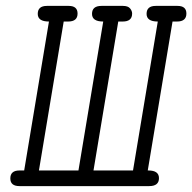

<svg xmlns="http://www.w3.org/2000/svg" viewBox="-20 -631 652 651"><path d="M15 -26Q15 -53 46 -53H62L146 -558Q108 -558 108 -584Q108 -611 139 -611H213Q243 -611 243 -585Q243 -558 211 -558H196L112 -53H246L330 -558Q292 -558 292 -584Q292 -611 324 -611H397Q414 -611 421 -602.5Q428 -594 428 -585Q428 -558 396 -558H381L297 -53H431L515 -558Q477 -558 477 -584Q477 -611 508 -611H582Q612 -611 612 -585Q612 -558 580 -558H565L481 -53H483Q519 -53 519 -27Q519 0 486 0H46Q15 0 15 -26Z"/></svg>

Font: CMU Typewriter Text
Style: LightOblique
Weight: 200
Italic angle: -9.46001°
Version: Version 0.7.0